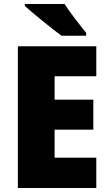

<svg xmlns="http://www.w3.org/2000/svg" viewBox="-20 -947 550 967"><path d="M305 -927H105V-917C145 -881 244 -800 290 -767H414V-781C387 -815 332 -884 305 -927ZM465 0V-153H255V-294H450V-445H255V-563H465V-714H70V0Z"/></svg>

Font: Noto Sans Georgian SemiCondensed Black
Style: Regular
Weight: 900
Width: 4
Designer: Monotype Design Team, Akaki Razmadze
Foundry: Google LLC
Version: Version 2.005